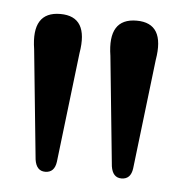

<svg xmlns="http://www.w3.org/2000/svg" viewBox="-35 -814 371 390"><g transform="rotate(5 150.5 -619.0)"><path d="M226 -457.5Q208 -457.5 204.5 -480.5L182 -703.5Q170 -779.5 229 -779.5Q287.5 -779.5 274.5 -703.5L248 -480Q245 -457.5 226 -457.5ZM70.5 -457.5Q52.5 -457.5 49 -480.5L26.5 -703.5Q14.5 -779.5 73.5 -779.5Q132 -779.5 119 -703.5L92.5 -480Q89.5 -457.5 70.5 -457.5Z"/></g></svg>

Font: Fraunces 72pt S050
Style: Regular
Weight: 400
Version: Version 1.000; ttfautohint (v1.8.3)